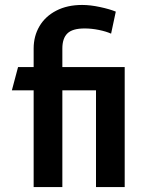

<svg xmlns="http://www.w3.org/2000/svg" viewBox="-20 -756 600 776"><path d="M484 0H368V-391H232V0H116V-391H28L53 -485H116V-560Q116 -610 139.5 -650Q163 -690 207.5 -713Q252 -736 312 -736Q345 -736 384.5 -727.5Q424 -719 448 -709L429 -620Q409 -629 379.5 -635Q350 -641 322 -641Q273 -641 252.5 -621Q232 -601 232 -560V-485H484Z"/></svg>

Font: Niramit SemiBold
Style: Regular
Weight: 600
Designer: Katatrad Aksorn Co.,Ltd.
Foundry: Cadson Demak Co.,Ltd.
Version: Version 1.001; ttfautohint (v1.6)